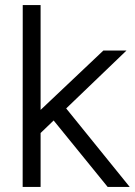

<svg xmlns="http://www.w3.org/2000/svg" viewBox="-20 -740 536 760"><path d="M69.7 0 70 -720H140.7V0ZM389.2 -540H480.7L103.5 -177.8V-269.8ZM166 -295.5 219 -339.2 493.5 0H406.2Z"/></svg>

Font: Hauora
Style: Regular
Weight: 400
Designer: Wayne Shih
Foundry: WCYS
Version: Version 1.001